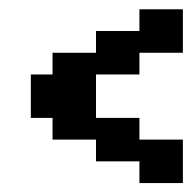

<svg xmlns="http://www.w3.org/2000/svg" viewBox="-20 -449 421 421"><path d="M95.2 -285.7V-238.1H47.6V-285.7ZM142.9 -285.7V-238.1H95.2V-285.7ZM190.5 -285.7V-238.1H142.9V-285.7ZM190.5 -238.1V-190.5H142.9V-238.1ZM142.9 -238.1V-190.5H95.2V-238.1ZM95.2 -238.1V-190.5H47.6V-238.1ZM142.9 -333.3V-285.7H95.2V-333.3ZM190.5 -333.3V-285.7H142.9V-333.3ZM238.1 -333.3V-285.7H190.5V-333.3ZM285.7 -333.3V-285.7H238.1V-333.3ZM238.1 -381V-333.3H190.5V-381ZM285.7 -381V-333.3H238.1V-381ZM333.3 -381V-333.3H285.7V-381ZM381 -381V-333.3H333.3V-381ZM333.3 -428.6V-381H285.7V-428.6ZM381 -428.6V-381H333.3V-428.6ZM142.9 -190.5V-142.9H95.2V-190.5ZM190.5 -190.5V-142.9H142.9V-190.5ZM238.1 -190.5V-142.9H190.5V-190.5ZM285.7 -190.5V-142.9H238.1V-190.5ZM238.1 -142.9V-95.2H190.5V-142.9ZM285.7 -142.9V-95.2H238.1V-142.9ZM333.3 -142.9V-95.2H285.7V-142.9ZM381 -142.9V-95.2H333.3V-142.9ZM333.3 -95.2V-47.6H285.7V-95.2ZM381 -95.2V-47.6H333.3V-95.2Z"/></svg>

Font: Jacquard 12
Style: Regular
Weight: 400
Designer: Sarah Cadigan-Fried
Version: Version 1.000; ttfautohint (v1.8.4.7-5d5b)